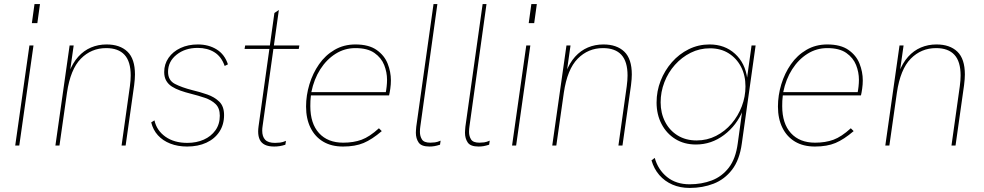

<svg xmlns="http://www.w3.org/2000/svg" viewBox="-20 -717 4846 946"><path d="M55 0 125 -493H145L75 0ZM137 -603 150 -697H177L164 -603Z M253 0 323 -493H343L324 -359L320 -360Q338 -407 365.5 -437.5Q393 -468 428.5 -483Q464 -498 505 -498Q571 -498 608 -462.5Q645 -427 645 -350Q645 -340 644 -326.5Q643 -313 641 -297L599 0H579L620 -292Q622 -306 623 -320.5Q624 -335 624 -345Q624 -414 593.5 -447Q563 -480 503 -480Q430 -480 378.5 -428Q327 -376 310 -260L273 0Z M902 5Q856 5 819 -9.5Q782 -24 758 -50.5Q734 -77 725 -114L741 -124Q752 -74 795 -43.5Q838 -13 903 -13Q948 -13 984 -29Q1020 -45 1041.5 -75Q1063 -105 1063 -147Q1063 -184 1042.5 -204Q1022 -224 989.5 -235Q957 -246 921 -255Q893 -262 869 -270.5Q845 -279 827 -290.5Q809 -302 799 -319.5Q789 -337 789 -362Q789 -401 810.5 -432Q832 -463 869.5 -480.5Q907 -498 955 -498Q1008 -498 1047.5 -473.5Q1087 -449 1103 -400L1087 -392Q1071 -438 1036.5 -459.5Q1002 -481 954 -481Q892 -481 850 -447.5Q808 -414 808 -363Q808 -321 842 -303.5Q876 -286 927 -273Q965 -264 1001 -251.5Q1037 -239 1060.5 -216Q1084 -193 1084 -150Q1084 -103 1061 -68Q1038 -33 997 -14Q956 5 902 5Z M1331 5Q1303 5 1285.5 -3.5Q1268 -12 1260 -28.5Q1252 -45 1252 -69Q1252 -75 1252.5 -81.5Q1253 -88 1254 -95L1332 -653L1354 -668L1274 -97Q1273 -92 1272.5 -85Q1272 -78 1272 -73Q1272 -44 1286.5 -28.5Q1301 -13 1335 -13Q1347 -13 1360 -14.5Q1373 -16 1389 -23L1386 -4Q1371 1 1357.5 3Q1344 5 1331 5ZM1185 -476 1188 -493H1455L1452 -476Z M1670 5Q1613 5 1572.5 -19Q1532 -43 1510 -87.5Q1488 -132 1488 -192Q1488 -247 1504.5 -301.5Q1521 -356 1552 -400.5Q1583 -445 1628.5 -471.5Q1674 -498 1731 -498Q1797 -498 1835.5 -471Q1874 -444 1890 -403.5Q1906 -363 1906 -321Q1906 -301 1903 -280Q1900 -259 1897 -247H1512Q1510 -233 1509.5 -220Q1509 -207 1509 -194Q1509 -108 1552 -61Q1595 -14 1671 -14Q1722 -14 1761.5 -28.5Q1801 -43 1847 -85L1861 -71Q1813 -30 1771.5 -12.5Q1730 5 1670 5ZM1880 -258Q1883 -272 1885 -290Q1887 -308 1887 -324Q1887 -361 1873 -396.5Q1859 -432 1825 -456Q1791 -480 1731 -480Q1678 -480 1633.5 -452Q1589 -424 1558 -375.5Q1527 -327 1514 -263H1887Z M2096 5Q2056 5 2042.5 -15Q2029 -35 2029 -63Q2029 -65 2029.5 -74.5Q2030 -84 2031 -93L2116 -697H2135L2051 -94Q2050 -88 2049.5 -81.5Q2049 -75 2049 -67Q2049 -46 2059 -30Q2069 -14 2100 -14Q2111 -14 2123 -15.5Q2135 -17 2151 -24L2148 -4Q2132 1 2120.5 3Q2109 5 2096 5Z M2338 5Q2298 5 2284.5 -15Q2271 -35 2271 -63Q2271 -65 2271.5 -74.5Q2272 -84 2273 -93L2358 -697H2377L2293 -94Q2292 -88 2291.5 -81.5Q2291 -75 2291 -67Q2291 -46 2301 -30Q2311 -14 2342 -14Q2353 -14 2365 -15.5Q2377 -17 2393 -24L2390 -4Q2374 1 2362.5 3Q2351 5 2338 5Z M2503 0 2573 -493H2593L2523 0ZM2585 -603 2598 -697H2625L2612 -603Z M2701 0 2771 -493H2791L2772 -359L2768 -360Q2786 -407 2813.5 -437.5Q2841 -468 2876.5 -483Q2912 -498 2953 -498Q3019 -498 3056 -462.5Q3093 -427 3093 -350Q3093 -340 3092 -326.5Q3091 -313 3089 -297L3047 0H3027L3068 -292Q3070 -306 3071 -320.5Q3072 -335 3072 -345Q3072 -414 3041.5 -447Q3011 -480 2951 -480Q2878 -480 2826.5 -428Q2775 -376 2758 -260L2721 0Z M3378 209Q3331 209 3293 192.5Q3255 176 3228.5 145.5Q3202 115 3190 73L3206 61Q3222 119 3266.5 155Q3311 191 3378 191Q3437 191 3487 172Q3537 153 3571 109Q3605 65 3615 -11L3638 -178L3641 -175Q3610 -99 3547.5 -52Q3485 -5 3409 -5Q3351 -5 3307.5 -32Q3264 -59 3239.5 -106Q3215 -153 3215 -212Q3215 -268 3235 -319Q3255 -370 3290.5 -410.5Q3326 -451 3373.5 -474.5Q3421 -498 3476 -498Q3551 -498 3601.5 -452Q3652 -406 3662 -329L3660 -327L3683 -493H3703L3635 -10Q3624 71 3587 119Q3550 167 3496 188Q3442 209 3378 209ZM3412 -25Q3464 -25 3508 -47.5Q3552 -70 3584.5 -108Q3617 -146 3635 -193.5Q3653 -241 3653 -291Q3653 -346 3631 -388Q3609 -430 3570 -454.5Q3531 -479 3478 -479Q3427 -479 3383 -457Q3339 -435 3305.5 -397.5Q3272 -360 3253.5 -312Q3235 -264 3235 -213Q3235 -160 3257 -117Q3279 -74 3319 -49.5Q3359 -25 3412 -25Z M3995 5Q3938 5 3897.5 -19Q3857 -43 3835 -87.5Q3813 -132 3813 -192Q3813 -247 3829.5 -301.5Q3846 -356 3877 -400.5Q3908 -445 3953.5 -471.5Q3999 -498 4056 -498Q4122 -498 4160.5 -471Q4199 -444 4215 -403.5Q4231 -363 4231 -321Q4231 -301 4228 -280Q4225 -259 4222 -247H3837Q3835 -233 3834.5 -220Q3834 -207 3834 -194Q3834 -108 3877 -61Q3920 -14 3996 -14Q4047 -14 4086.5 -28.5Q4126 -43 4172 -85L4186 -71Q4138 -30 4096.5 -12.5Q4055 5 3995 5ZM4205 -258Q4208 -272 4210 -290Q4212 -308 4212 -324Q4212 -361 4198 -396.5Q4184 -432 4150 -456Q4116 -480 4056 -480Q4003 -480 3958.5 -452Q3914 -424 3883 -375.5Q3852 -327 3839 -263H4212Z M4342 0 4412 -493H4432L4413 -359L4409 -360Q4427 -407 4454.5 -437.5Q4482 -468 4517.5 -483Q4553 -498 4594 -498Q4660 -498 4697 -462.5Q4734 -427 4734 -350Q4734 -340 4733 -326.5Q4732 -313 4730 -297L4688 0H4668L4709 -292Q4711 -306 4712 -320.5Q4713 -335 4713 -345Q4713 -414 4682.5 -447Q4652 -480 4592 -480Q4519 -480 4467.5 -428Q4416 -376 4399 -260L4362 0Z"/></svg>

Font: Hanken Grotesk Thin
Style: Italic
Weight: 250
Italic angle: -8°
Designer: Alfredo Marco Pradil
Foundry: Hanken Design Co.
Version: Version 3.013